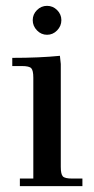

<svg xmlns="http://www.w3.org/2000/svg" viewBox="-20 -637 321 657"><path d="M22 -411V-439Q115 -439 185 -446L188 -418V-66Q188 -41 195 -33.5Q202 -26 227 -26H262V0H48V-26H94V-371Q94 -396 87 -403.5Q80 -411 55 -411ZM106.5 -533Q92 -548 92 -568Q92 -588 106.5 -602.5Q121 -617 141 -617Q161 -617 175.5 -602.5Q190 -588 190 -568Q190 -548 175.5 -533Q161 -518 141 -518Q121 -518 106.5 -533Z"/></svg>

Font: Dihjauti
Style: Bold
Weight: 700
Designer: T. Christopher White
Version: Version 3.0.0